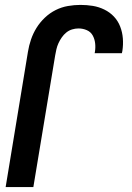

<svg xmlns="http://www.w3.org/2000/svg" viewBox="-20 -763 540 783"><path d="M3 0 94 -552Q98 -577 106.5 -602Q115 -627 129 -649.5Q143 -672 163 -691Q183 -710 207 -722Q231 -734 257 -738.5Q283 -743 308 -743Q334 -743 358.5 -739Q383 -735 405.5 -724Q428 -713 444.5 -695.5Q461 -678 470 -655Q479 -632 481 -606.5Q483 -581 479 -555L477 -546H366L367 -551Q370 -569 368 -586.5Q366 -604 358 -618.5Q350 -633 334 -640Q318 -647 300 -647Q287 -647 274 -643Q261 -639 250.5 -630.5Q240 -622 232 -610.5Q224 -599 218.5 -587Q213 -575 210 -562Q207 -549 205 -537L116 0Z"/></svg>

Font: Iosevka Oblique
Style: Bold
Weight: 700
Italic angle: -9°
Monospace: yes
Designer: Belleve Invis
Foundry: Belleve Invis
Version: Version 32.5.0; ttfautohint (v1.8.4)